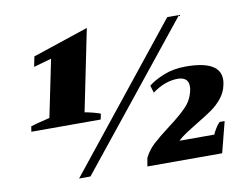

<svg xmlns="http://www.w3.org/2000/svg" viewBox="-77 -823 1210 933"><g transform="rotate(-10 528.0 -357.0)"><path d="M56 -290Q83 -299 127 -309L150 -315L208 -597L120 -572L130 -622L405 -714L323 -312Q337 -310 361 -304Q385 -298 400 -292L394 -264H52ZM799 -698H857L297 0H241ZM585 -41Q603 -77 632 -104Q661 -131 714 -171Q774 -216 806 -249.5Q838 -283 847 -329Q849 -336 849 -348Q849 -372 835 -383Q821 -394 797 -394Q734 -394 671 -348L660 -384Q688 -407 736 -426.5Q784 -446 845 -446Q1014 -446 1014 -353Q1014 -342 1011 -328Q1004 -291 981 -262.5Q958 -234 929 -213.5Q900 -193 853 -165Q826 -149 798.5 -131Q771 -113 753 -96H925Q930 -108 940 -124.5Q950 -141 961 -152H986L947 0H578Z"/></g></svg>

Font: Trirong Black
Style: Italic
Weight: 900
Italic angle: -12°
Designer: Katatrad Team
Foundry: CadsonDemak
Version: Version 1.001